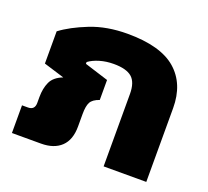

<svg xmlns="http://www.w3.org/2000/svg" viewBox="-100 -672 861 795"><g transform="rotate(20 331.0 -275.0)"><path d="M25 0V-122H51Q81 -122 81 -153V-179Q81 -217 94 -245.5Q107 -274 146 -289L55 -317V-459Q100 -493 172 -521.5Q244 -550 335 -550Q481 -550 549 -491Q617 -432 617 -325V0H429V-319Q429 -370 404.5 -391.5Q380 -413 324 -413Q291 -413 262.5 -404.5Q234 -396 215 -382V-374L320 -341V-253Q291 -243 282 -226Q273 -209 273 -174V-119Q273 -60 241.5 -30Q210 0 153 0Z"/></g></svg>

Font: Kanit
Style: Bold
Weight: 700
Designer: Katatrad Team
Foundry: CadsonDemak
Version: Version 2.000; ttfautohint (v1.8.3)